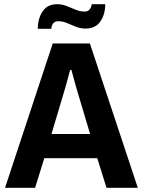

<svg xmlns="http://www.w3.org/2000/svg" viewBox="-20 -894 680 914"><path d="M160 -757Q160 -806 183 -840Q206 -874 252 -874Q276 -874 298 -865Q320 -856 341 -847.5Q362 -839 383 -839Q411 -839 417 -874H481Q481 -825 457.5 -791.5Q434 -758 388 -758Q364 -758 342 -766.5Q320 -775 299.5 -784Q279 -793 257 -793Q228 -793 224 -757ZM4 0 231 -687H408L636 0H487L443 -141H191L147 0ZM225 -256H409L354 -440Q350 -452 344 -473.5Q338 -495 331.5 -518.5Q325 -542 320 -561H314Q307 -533 296.5 -496.5Q286 -460 280 -440Z"/></svg>

Font: Archivo SemiCondensed
Style: Bold
Weight: 680
Width: 4
Designer: Hector Gatti
Foundry: Omnibus-Type
Version: Version 2.001; ttfautohint (v1.8.3)